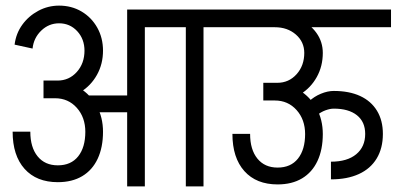

<svg xmlns="http://www.w3.org/2000/svg" viewBox="-20 -664 1413 684"><path d="M281 -483Q281 -525 255 -553Q229 -581 190 -581V-644Q235 -644 270.5 -623Q306 -602 326.5 -565.5Q347 -529 347 -483ZM96 -491 32 -505Q37 -545 59.5 -576Q82 -607 116.5 -625.5Q151 -644 191 -644V-581Q154 -581 127 -555Q100 -529 96 -491ZM274 -264V-324H490V-264ZM284 -194Q284 -246 253.5 -280Q223 -314 176 -314V-374Q225 -374 263.5 -350.5Q302 -327 324.5 -286.5Q347 -246 347 -194ZM186 -15Q110 -15 67.5 -62.5Q25 -110 25 -195H88Q88 -139 114 -107Q140 -75 186 -75ZM186 -15V-75Q233 -75 258.5 -107Q284 -139 284 -195H347Q347 -139 328 -98.5Q309 -58 273 -36.5Q237 -15 186 -15ZM135 -314V-377H186V-314ZM185 -314V-377Q226 -377 253.5 -407.5Q281 -438 281 -484H347Q347 -436 325.5 -397.5Q304 -359 267.5 -336.5Q231 -314 185 -314ZM433 0V-630H496V0ZM455 -567V-630H594V-567ZM642 0V-620H705V0ZM544 -567V-630H803V-567Z M912 -567V-630H1373V-567ZM1159 -25V-88Q1217 -88 1249 -114.5Q1281 -141 1281 -187H1344Q1344 -136 1322 -99.5Q1300 -63 1258.5 -44Q1217 -25 1159 -25ZM1107 -252 1081 -303Q1099 -320 1123 -330Q1147 -340 1169 -340V-277Q1156 -277 1139.5 -271Q1123 -265 1107 -252ZM1281 -187Q1281 -230 1251.5 -253.5Q1222 -277 1169 -277V-340Q1224 -340 1263 -322Q1302 -304 1323 -269.5Q1344 -235 1344 -187ZM1064 -475Q1064 -515 1034 -541Q1004 -567 959 -567V-615Q1008 -615 1046.5 -596.5Q1085 -578 1107.5 -546.5Q1130 -515 1130 -475ZM753 -567V-630H1201V-567ZM1067 -186Q1067 -238 1036.5 -272Q1006 -306 959 -306V-366Q1008 -366 1046.5 -342.5Q1085 -319 1107.5 -278.5Q1130 -238 1130 -186ZM969 -7Q893 -7 850.5 -54.5Q808 -102 808 -187H871Q871 -131 897 -99Q923 -67 969 -67ZM969 -7V-67Q1016 -67 1041.5 -99Q1067 -131 1067 -187H1130Q1130 -131 1111 -90.5Q1092 -50 1056 -28.5Q1020 -7 969 -7ZM918 -306V-369H969V-306ZM968 -306V-369Q1009 -369 1036.5 -399.5Q1064 -430 1064 -476H1130Q1130 -428 1108.5 -389.5Q1087 -351 1050.5 -328.5Q1014 -306 968 -306Z"/></svg>

Font: Akshar Light Light
Style: Regular
Weight: 300
Version: Version 1.100